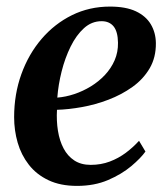

<svg xmlns="http://www.w3.org/2000/svg" viewBox="-20 -568 522 598"><path d="M433 -96Q418.5 -75.5 388.8 -50.5Q359 -25.5 316.5 -7.2Q274 11 220 11Q168 11 130.8 -6.8Q93.5 -24.5 69.8 -55Q46 -85.5 35 -123.8Q24 -162 24 -203Q24 -274.5 46.5 -337Q69 -399.5 109.5 -446.8Q150 -494 204.2 -520.8Q258.5 -547.5 322.5 -547.5Q372 -547.5 403.2 -532.8Q434.5 -518 449.8 -492.2Q465 -466.5 465.5 -434Q466 -389 446 -355Q426 -321 392.2 -297Q358.5 -273 317.8 -257.5Q277 -242 235.2 -234.5Q193.5 -227 157.5 -226Q155.5 -191.5 160.5 -160.5Q165.5 -129.5 178 -105.8Q190.5 -82 211.5 -68.2Q232.5 -54.5 262.5 -54.5Q294.5 -54.5 321.8 -64.8Q349 -75 372 -92.2Q395 -109.5 413 -129.5ZM296.5 -502Q265.5 -502 241.5 -480.2Q217.5 -458.5 200 -423Q182.5 -387.5 172 -345.8Q161.5 -304 158.5 -264Q184.5 -266 211.5 -275Q238.5 -284 263 -299Q287.5 -314 306.8 -334.5Q326 -355 337 -380.2Q348 -405.5 347.5 -435Q347 -469.5 333.8 -485.8Q320.5 -502 296.5 -502Z"/></svg>

Font: Merriweather 72pt SemiBold
Style: Italic
Weight: 600
Italic angle: -7.8°
Version: Version 2.101